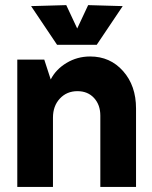

<svg xmlns="http://www.w3.org/2000/svg" viewBox="-20 -734 598 754"><path d="M47.9 0V-500H153.8L179.2 -421.9Q199.2 -461.4 241.2 -486.8Q283.2 -512.2 334 -512.2Q412.6 -512.2 463.4 -454.8Q514.2 -397.5 514.2 -308.1V0H374V-279.8Q374 -322.3 349.4 -349.1Q324.7 -376 284.2 -376Q242.2 -376 215.1 -346.9Q188 -317.9 188 -272V0ZM102.1 -710 240.2 -713.9 283.2 -622.1 326.2 -713.9 461.9 -710 359.9 -558.1H204.1Z"/></svg>

Font: Apfel Grotezk
Style: Bold
Weight: 700
Designer: Luigi Gorlero
Foundry: Collletttivo
Version: Version 2.000;FEAKit 1.0